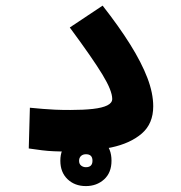

<svg xmlns="http://www.w3.org/2000/svg" viewBox="-20 -521 626 665"><path d="M218.8 3.9Q188.5 3.9 167 2.9Q145.5 2 125.5 -0.5Q105.5 -2.9 79.6 -6.8L83.5 -147.9Q108.9 -145.5 128.7 -143.8Q148.4 -142.1 170.7 -141.1Q192.9 -140.1 223.6 -140.1Q269.5 -140.1 302 -143.8Q334.5 -147.5 351.6 -156Q368.7 -164.6 368.7 -178.2Q368.7 -207 334.7 -262.9Q300.8 -318.8 221.7 -425.8L335.4 -501.5Q392.1 -429.2 431.2 -366.7Q470.2 -304.2 490.5 -251.2Q510.7 -198.2 510.7 -152.8Q510.7 -92.8 471.2 -58.6Q431.6 -24.4 365.5 -10.3Q299.3 3.9 218.8 3.9ZM277.4 123.5Q238.8 123.5 213.9 99.6Q189 75.7 189 35.6Q189 -4.4 214.6 -28.3Q240.2 -52.2 277.3 -52.2Q314.9 -52.2 340.6 -29.4Q366.2 -6.5 366.2 35.6Q366.2 77.1 340.6 100.3Q314.9 123.5 277.4 123.5ZM277.5 58.1Q300.3 58.1 300.3 35.6Q300.3 13.2 277.8 13.2Q267.1 13.2 260.5 19.3Q253.9 25.5 253.9 35.8Q253.9 46.9 261 52.5Q268.1 58.1 277.5 58.1Z"/></svg>

Font: Cascadia Code
Style: Regular
Weight: 400
Monospace: yes
Designer: Aaron Bell
Foundry: Saja Typeworks
Version: Version 2106.017